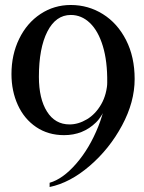

<svg xmlns="http://www.w3.org/2000/svg" viewBox="-20 -736 579 770"><path d="M520 -419Q520 -327 469.5 -233Q419 -139 340 -71Q261 -3 179 14V-3Q232 -18 285.5 -79.5Q339 -141 374 -228.5Q409 -316 410 -405Q411 -490 392.5 -551Q374 -612 340.5 -644Q307 -676 264 -676Q204 -676 170 -609.5Q136 -543 136 -428Q136 -340 168.5 -288.5Q201 -237 259 -237Q294 -237 328.5 -257.5Q363 -278 386 -318Q409 -358 411 -413L422 -412Q417 -296 365 -245Q313 -194 237 -194Q173 -194 125 -226.5Q77 -259 51.5 -315Q26 -371 26 -439Q26 -517 57 -580.5Q88 -644 142.5 -680Q197 -716 264 -716Q334 -716 392.5 -679.5Q451 -643 485.5 -575.5Q520 -508 520 -419Z"/></svg>

Font: RL Madena Variable
Style: Regular
Weight: 400
Designer: I Kadek Wantara Putra
Foundry: Roughlines ID
Version: Version 1.000;Glyphs 3.1.2 (3151)